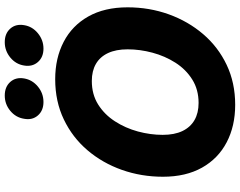

<svg xmlns="http://www.w3.org/2000/svg" viewBox="-120 -868 999 799"><g transform="rotate(-90 379.5 -468.5)"><path d="M342.8 10.7Q254.4 10.7 186.8 -24.7Q119.1 -60.1 81.3 -127.4Q43.5 -194.8 43.5 -290Q43.5 -379.9 72 -460.7Q100.6 -541.5 153.8 -604Q207 -666.5 282 -702.4Q356.9 -738.3 449.2 -738.3Q537.1 -738.3 604.7 -703.1Q672.4 -668 710.4 -600.6Q748.5 -533.2 748.5 -437Q748.5 -346.7 719.5 -265.9Q690.4 -185.1 637 -122.6Q583.5 -60.1 509 -24.7Q434.6 10.7 342.8 10.7ZM350.6 -141.6Q406.2 -141.6 448.2 -168Q490.2 -194.3 518.1 -238Q545.9 -281.7 559.8 -333.7Q573.7 -385.7 573.7 -437Q573.7 -485.4 558.1 -518.6Q542.5 -551.8 513.2 -568.8Q483.9 -585.9 441.9 -585.9Q386.2 -585.9 344.2 -559.6Q302.2 -533.2 274.2 -489.7Q246.1 -446.3 231.9 -394.3Q217.8 -342.3 217.8 -291Q217.8 -242.2 233.6 -209Q249.5 -175.8 279.1 -158.7Q308.6 -141.6 350.6 -141.6ZM576.7 -787.1Q541 -787.1 520.8 -810.3Q500.5 -833.5 506.3 -867.7Q511.7 -902.3 539.8 -925.3Q567.9 -948.2 603.5 -948.2Q639.6 -948.2 659.9 -925.3Q680.2 -902.3 674.3 -867.7Q668.9 -833.5 640.6 -810.3Q612.3 -787.1 576.7 -787.1ZM354.5 -787.1Q318.8 -787.1 298.6 -810.3Q278.3 -833.5 284.7 -867.7Q290 -902.3 317.9 -925.3Q345.7 -948.2 381.3 -948.2Q417.5 -948.2 438 -925.3Q458.5 -902.3 452.6 -867.7Q446.8 -833.5 418.7 -810.3Q390.6 -787.1 354.5 -787.1Z"/></g></svg>

Font: Inter 24pt ExtraBold
Style: Italic
Weight: 800
Italic angle: -9.3988°
Designer: Rasmus Andersson
Foundry: rsms
Version: Version 4.001;git-66647c0bb